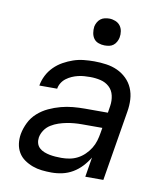

<svg xmlns="http://www.w3.org/2000/svg" viewBox="-83 -803 766 880"><g transform="rotate(10 300.0 -362.5)"><path d="M216 8Q193 8 170.5 5.5Q148 3 127.5 -4.5Q107 -12 89 -24.5Q71 -37 60 -55.5Q49 -74 46 -96.5Q43 -119 47 -142Q52 -169 65 -195.5Q78 -222 100.5 -242Q123 -262 150 -274.5Q177 -287 205 -294.5Q233 -302 261 -304.5Q289 -307 316 -307H423L428 -339Q432 -364 426.5 -388Q421 -412 404 -427.5Q387 -443 363.5 -448.5Q340 -454 315 -454Q301 -454 287 -453Q273 -452 258.5 -448.5Q244 -445 230.5 -439Q217 -433 205 -424Q193 -415 185 -402Q177 -389 175 -375H92Q96 -399 107.5 -422Q119 -445 137.5 -463.5Q156 -482 178.5 -494.5Q201 -507 224.5 -515Q248 -523 272.5 -525.5Q297 -528 321 -528Q349 -528 377 -524Q405 -520 429 -509Q453 -498 472 -479.5Q491 -461 501.5 -436.5Q512 -412 513.5 -384Q515 -356 510 -327L456 0H372L387 -92Q374 -70 355.5 -50Q337 -30 314 -16.5Q291 -3 266 2.5Q241 8 216 8ZM249 -66Q268 -66 287 -69.5Q306 -73 323.5 -82Q341 -91 356 -105.5Q371 -120 381.5 -137Q392 -154 397.5 -172.5Q403 -191 406 -210L410 -234H315Q297 -234 279.5 -232.5Q262 -231 244 -227.5Q226 -224 208 -218Q190 -212 173 -201.5Q156 -191 145 -174.5Q134 -158 131 -140Q129 -126 132.5 -113.5Q136 -101 145.5 -92Q155 -83 168 -78Q181 -73 194 -70.5Q207 -68 221 -67Q235 -66 249 -66ZM354 -608Q340 -608 326 -613Q312 -618 304 -629Q296 -640 293.5 -655Q291 -670 293 -685Q295 -695 300.5 -705Q306 -715 314.5 -721.5Q323 -728 333.5 -730.5Q344 -733 355 -733Q369 -733 383 -727.5Q397 -722 405.5 -711Q414 -700 416.5 -685Q419 -670 416 -655Q414 -645 408.5 -635Q403 -625 394.5 -618.5Q386 -612 375.5 -610Q365 -608 354 -608Z"/></g></svg>

Font: Iosevka Aile Oblique
Style: Regular
Weight: 400
Italic angle: -9°
Designer: Belleve Invis
Foundry: Belleve Invis
Version: Version 31.1.0; ttfautohint (v1.8.4)